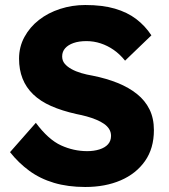

<svg xmlns="http://www.w3.org/2000/svg" viewBox="-20 -736 674 766"><path d="M20 -129 123 -246Q173 -179 223.5 -156Q274 -133 328 -133Q355 -133 377 -140Q399 -147 411 -160.5Q423 -174 423 -194Q423 -209 415.5 -221Q408 -233 395 -242Q382 -251 364 -258.5Q346 -266 326 -271.5Q306 -277 285 -281Q227 -294 184 -313Q141 -332 112.5 -359.5Q84 -387 70 -422.5Q56 -458 56 -502Q56 -549 77.5 -588.5Q99 -628 135.5 -656.5Q172 -685 220 -700.5Q268 -716 320 -716Q389 -716 438.5 -701.5Q488 -687 523.5 -660Q559 -633 584 -595L479 -494Q458 -520 433.5 -537Q409 -554 381.5 -563Q354 -572 325 -572Q295 -572 273.5 -564.5Q252 -557 240 -543.5Q228 -530 228 -511Q228 -494 238 -482Q248 -470 265 -460.5Q282 -451 304 -444.5Q326 -438 350 -434Q405 -423 449.5 -405Q494 -387 526.5 -361Q559 -335 576.5 -299.5Q594 -264 594 -217Q594 -144 558.5 -93.5Q523 -43 461.5 -16.5Q400 10 320 10Q251 10 195.5 -6.5Q140 -23 97 -54.5Q54 -86 20 -129Z"/></svg>

Font: Mach
Style: Bold
Weight: 700
Version: Version 1.002